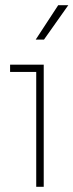

<svg xmlns="http://www.w3.org/2000/svg" viewBox="-20 -722 284 742"><path d="M120 0V-457L133 -444H19V-472H149V0ZM118 -569 205 -702H244L150 -569Z"/></svg>

Font: SUSE Thin
Style: Regular
Weight: 250
Designer: Rene Bieder
Foundry: SUSE
Version: Version 1.000